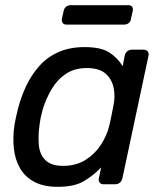

<svg xmlns="http://www.w3.org/2000/svg" viewBox="-20 -712 626 742"><path d="M203 10Q148 10 112 -9.5Q76 -29 57 -62.5Q38 -96 33.5 -139Q29 -182 36 -230Q39 -246 42 -260Q45 -274 49 -290Q61 -337 81 -379.5Q101 -422 131.5 -456.5Q162 -491 205.5 -510.5Q249 -530 307 -530Q371 -530 403.5 -508.5Q436 -487 454 -456L462 -497Q464 -507 471.5 -513.5Q479 -520 490 -520H535Q545 -520 550.5 -513.5Q556 -507 554 -497L453 -23Q451 -13 443.5 -6.5Q436 0 426 0H380Q370 0 365 -6.5Q360 -13 362 -23L371 -65Q340 -33 303.5 -11.5Q267 10 203 10ZM224 -71Q274 -71 310.5 -94Q347 -117 370 -152.5Q393 -188 402 -225Q406 -241 410.5 -263.5Q415 -286 418 -302Q426 -337 419.5 -371Q413 -405 388.5 -427Q364 -449 315 -449Q268 -449 234.5 -426.5Q201 -404 179.5 -367.5Q158 -331 145 -289Q141 -274 138 -260Q135 -246 133 -231Q127 -189 130 -152.5Q133 -116 155 -93.5Q177 -71 224 -71ZM237 -617Q227 -617 222.5 -623Q218 -629 219 -639L226 -670Q228 -680 235.5 -686Q243 -692 253 -692H476Q486 -692 490.5 -686Q495 -680 493 -670L486 -639Q485 -629 477.5 -623Q470 -617 460 -617Z"/></svg>

Font: Rubik
Style: Italic
Weight: 400
Italic angle: -12°
Designer: Hubert and Fischer
Foundry: Hubert and Fischer
Version: Version 2.300;gftools[0.9.30]